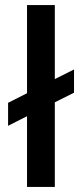

<svg xmlns="http://www.w3.org/2000/svg" viewBox="-20 -740 324 760"><path d="M12 -333 87 -371V-720H197V-427L273 -465V-373L197 -335V0H87V-280L12 -242Z"/></svg>

Font: Oak Sans SemiBold
Style: Regular
Weight: 600
Designer: Erik Kennedy, Walven
Foundry: Erik Kennedy, Walven
Version: Version 1.000